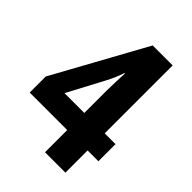

<svg xmlns="http://www.w3.org/2000/svg" viewBox="-210 -810 905 905"><g transform="rotate(45 242.5 -357.5)"><path d="M260 -148V0H396V-148H468V-262H396V-715H263L10 -255V-148ZM260 -262H128L223 -441C241 -475 251 -500 261 -529H264C263 -515 260 -431 260 -410Z"/></g></svg>

Font: Noto Sans Devanagari Condensed
Style: Bold
Weight: 700
Width: 3
Designer: Jelle Bosma - Monotype Design Team
Foundry: Monotype Imaging Inc.
Version: Version 2.004